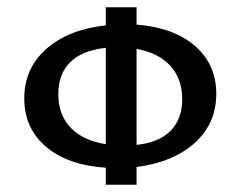

<svg xmlns="http://www.w3.org/2000/svg" viewBox="-20 -500 666 530"><path d="M357 -39V10H272V-37Q167 -44 107 -95Q47 -146 47 -228Q47 -312 108.5 -365.5Q170 -419 272 -430V-480H357V-432Q460 -424 518.5 -373Q577 -322 577 -241Q577 -159 517.5 -105.5Q458 -52 357 -39ZM272 -102V-368Q207 -361 174 -328.5Q141 -296 141 -240Q141 -183 175 -147.5Q209 -112 272 -102ZM483 -226Q483 -282 450.5 -318Q418 -354 357 -365V-100Q420 -107 451.5 -139.5Q483 -172 483 -226Z"/></svg>

Font: Ysabeau SC Semibold
Style: Regular
Weight: 600
Designer: Christian Thalmann (Catharsis Fonts)
Version: Version 0.003